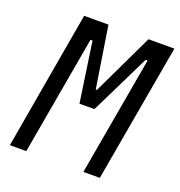

<svg xmlns="http://www.w3.org/2000/svg" viewBox="-126 -800 848 906"><g transform="rotate(20 298.0 -346.5)"><path d="M22.5 0 143.1 -693.4H265.1L313.5 -385.3H319.3L466.3 -693.4H596.2L474.1 0H391.6L496.6 -597.2H486.8L339.4 -296.4H310.1L264.2 -295.9L220.2 -597.2H210L105 0Z"/></g></svg>

Font: CaskaydiaCove NFP SemiLight
Style: Italic
Weight: 350
Italic angle: -10°
Designer: Aaron Bell
Foundry: Saja Typeworks
Version: Version 2111.001; VTT 6.35;Nerd Fonts 3.1.1